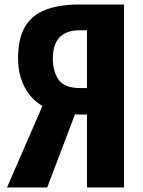

<svg xmlns="http://www.w3.org/2000/svg" viewBox="-20 -830 633 850"><path d="M11 0 168 -361Q120 -388 90 -442.5Q60 -497 60 -572Q60 -660 91 -712Q122 -764 182.5 -787Q243 -810 331 -810H529V0H365V-323H326Q325 -323 319.5 -323.5Q314 -324 312 -324L189 0ZM336 -440H365V-696H333Q274 -696 244 -665Q214 -634 214 -571Q214 -512 240.5 -476Q267 -440 336 -440Z"/></svg>

Font: Oswald SemiBold
Style: Regular
Weight: 600
Designer: Vernon Adams
Foundry: Vernon Adams
Version: Version 4.100; ttfautohint (v1.8.1.43-b0c9)